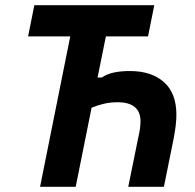

<svg xmlns="http://www.w3.org/2000/svg" viewBox="-20 -718 749 738"><path d="M134 0 250 -578H88L112 -698H573L549 -578H387L355 -420H371Q392 -434 419 -439.5Q446 -445 479 -445Q562 -445 610 -402.5Q658 -360 658 -277Q658 -258 655.5 -236.5Q653 -215 648 -188L610 0H473L512 -192Q517 -213 518.5 -227Q520 -241 520 -253Q520 -288 498 -306.5Q476 -325 432 -325Q403 -325 378.5 -319Q354 -313 332 -304L271 0Z"/></svg>

Font: IBM Plex Sans Condensed
Style: Bold Italic
Weight: 700
Width: 3
Italic angle: -11.31°
Designer: Mike Abbink, Paul van der Laan, Pieter van Rosmalen
Foundry: Bold Monday
Version: Version 3.201